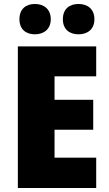

<svg xmlns="http://www.w3.org/2000/svg" viewBox="-20 -948 550 968"><path d="M78 -851C78 -800 111 -775 156 -775C201 -775 236 -801 236 -851C236 -902 201 -928 156 -928C111 -928 78 -903 78 -851ZM297 -851C297 -801 329 -775 376 -775C422 -775 456 -801 456 -851C456 -902 422 -928 376 -928C330 -928 297 -903 297 -851ZM465 0V-153H255V-294H450V-445H255V-563H465V-714H70V0Z"/></svg>

Font: Noto Sans Armenian SemiCondensed Black
Style: Regular
Weight: 900
Width: 4
Designer: Monotype Design Team
Foundry: Monotype Imaging Inc.
Version: Version 2.008